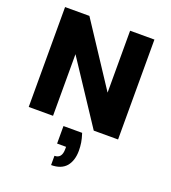

<svg xmlns="http://www.w3.org/2000/svg" viewBox="-175 -830 1128 1268"><g transform="rotate(20 389.0 -196.0)"><path d="M452.1 40Q463.9 76.7 467.8 102.1Q472.2 130.9 472.2 158.2Q472.2 227.5 438 269Q402.8 310.1 332 310.1V245.1Q383.8 245.1 383.8 179.2V163.1H320.8V40ZM62 0V-702.1H232.9L519 -267.1V-702.1H689.9V0H519L232.9 -433.1V0Z"/></g></svg>

Font: PoppinsZ
Style: Bold
Weight: 700
Designer: Ninad Kale (Devanagari), Jonny Pinhorn (Latin)
Foundry: Indian Type Foundry
Version: Version 3.002;FEAKit 1.0